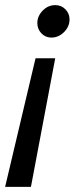

<svg xmlns="http://www.w3.org/2000/svg" viewBox="-64 -524 295 751"><path d="M152 -504Q176 -504 192 -487.5Q208 -471 208 -448Q208 -420 186.5 -398.5Q165 -377 137 -377Q114 -377 98 -393.5Q82 -410 82 -434Q82 -461 103 -482.5Q124 -504 152 -504ZM152 -296 57 207H-44L75 -296Z"/></svg>

Font: Red Hat Display Medium
Style: Italic
Weight: 500
Italic angle: -12°
Designer: Pentagram, MCKL
Foundry: Pentagram, MCKL
Version: Version 1.023; ttfautohint (v1.8.3)